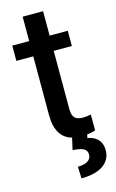

<svg xmlns="http://www.w3.org/2000/svg" viewBox="-132 -709 594 979"><g transform="rotate(-15 165.0 -220.0)"><path d="M297.9 -528.3H202.1V-657.2H94.2V-528.3H4.9V-447.8H94.2V-136.7C94.2 -55.7 125 -13.2 173.3 2.4C174.8 2.9 176.8 2.9 178.2 3.4L164.1 65.9C216.8 69.8 239.3 79.1 239.3 109.4C239.3 142.6 207 154.8 168 154.8L170.9 216.8C273.9 216.8 327.1 173.8 327.1 110.4C327.1 53.7 290 32.2 252.9 25.9L256.8 7.8C261.2 7.3 265.1 6.8 269.5 6.3C281.7 4.4 293 2 301.3 -1.5L300.8 -85.4C291.5 -83.5 274.9 -80.6 259.3 -80.6C226.6 -80.6 202.1 -89.4 202.1 -141.1V-447.8H297.9Z"/></g></svg>

Font: Bert Sans Medium
Style: Regular
Weight: 500
Designer: Christian Robertson (Google), Cristiano Sobral
Foundry: Google, Cristiano Sobral
Version: Version 3.101